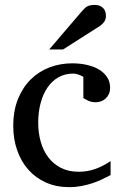

<svg xmlns="http://www.w3.org/2000/svg" viewBox="-20 -753 506 785"><path d="M432.1 -37.1Q415 -28.3 396.2 -19.3Q377.4 -10.3 356.2 -3.4Q335 3.4 311.8 7.8Q288.6 12.2 263.2 12.2Q210.4 12.2 168.2 -6.6Q126 -25.4 96.2 -58.8Q66.4 -92.3 50.3 -138.2Q34.2 -184.1 34.2 -237.8Q34.2 -300.8 53.7 -348.6Q73.2 -396.5 106.4 -429Q139.6 -461.4 183.3 -477.8Q227.1 -494.1 274.9 -494.1Q307.6 -494.1 336.2 -487.5Q364.7 -481 385.5 -468.3Q406.2 -455.6 418.2 -437Q430.2 -418.5 430.2 -394Q430.2 -379.4 425 -368.4Q419.9 -357.4 411.6 -349.9Q403.3 -342.3 392.8 -338.6Q382.3 -335 371.1 -335Q354.5 -335 342.3 -340.6Q330.1 -346.2 320.8 -352.1V-439Q310.5 -444.8 299.6 -448.5Q288.6 -452.1 278.8 -452.1Q245.6 -452.1 219 -437Q192.4 -421.9 174.1 -395Q155.8 -368.2 146 -331.3Q136.2 -294.4 136.2 -251Q136.2 -209.5 146.7 -172.9Q157.2 -136.2 178 -109.1Q198.7 -82 229.7 -66.4Q260.7 -50.8 301.8 -50.8Q336.9 -50.8 368.4 -61.8Q399.9 -72.8 432.1 -94.2ZM413.1 -688Q413.1 -674.3 406.5 -664.6Q399.9 -654.8 390.1 -647.9L237.8 -550.8H181.2L314 -706.1Q319.8 -712.4 324.7 -717.5Q329.6 -722.7 335.4 -726.1Q341.3 -729.5 348.9 -731.2Q356.4 -732.9 367.2 -732.9Q380.4 -732.9 389.2 -728.8Q397.9 -724.6 403.3 -718.3Q408.7 -711.9 410.9 -703.9Q413.1 -695.8 413.1 -688Z"/></svg>

Font: Charis SIL Phon
Style: Regular
Weight: 400
Foundry: SIL International
Version: Version 5.000